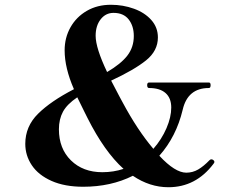

<svg xmlns="http://www.w3.org/2000/svg" viewBox="-20 -771 1004 805"><path d="M879 -92Q879 -89 875 -84Q801 14 686 14Q608 14 537 -34Q445 12 329 12Q251 12 196 -12.5Q141 -37 113.5 -78Q86 -119 86 -168Q86 -241 139.5 -294Q193 -347 290 -397Q251 -486 251 -560Q251 -613 275.5 -656.5Q300 -700 344 -725.5Q388 -751 445 -751Q496 -751 541.5 -734.5Q587 -718 614.5 -687Q642 -656 642 -614Q642 -558 592.5 -518Q543 -478 446 -433L480 -368Q484 -361 487.5 -354Q491 -347 494 -342Q556 -226 623 -147Q658 -187 678 -233.5Q698 -280 698 -320Q698 -360 674 -381Q650 -402 605 -402Q597 -402 597 -414Q597 -425 605 -425H856Q863 -425 863 -414Q863 -402 856 -402Q767 -402 746 -311Q719 -198 648 -118Q714 -47 761 -47Q788 -47 811 -60.5Q834 -74 858 -99Q862 -103 866 -103Q871 -103 875 -99.5Q879 -96 879 -92ZM381 -621Q381 -570 429 -469Q487 -503 514 -538Q541 -573 541 -620Q541 -662 519.5 -689.5Q498 -717 456 -717Q423 -717 402 -690Q381 -663 381 -621ZM498 -63Q418 -135 347 -276L334 -302Q307 -356 304 -363Q261 -334 244 -302.5Q227 -271 227 -229Q227 -148 277.5 -98.5Q328 -49 409 -49Q456 -49 498 -63Z"/></svg>

Font: Shippori Mincho ExtraBold
Style: Regular
Weight: 800
Designer: FONTDASU
Foundry: FONTDASU / Google Inc. / but / Adobe
Version: Version 3.110; ttfautohint (v1.8.3)